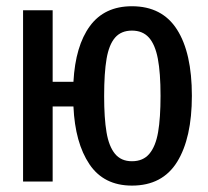

<svg xmlns="http://www.w3.org/2000/svg" viewBox="-20 -573 655 606"><path d="M585.6 -270.8Q585.6 -137.4 539.2 -62.3Q492.8 12.8 396.4 12.8Q307.7 12.8 262.3 -54.6Q216.9 -122.1 211.8 -236.9H146.2V0H52.8V-540.5H146.2V-314.9H211.8Q217.9 -428.2 263.8 -490.8Q309.7 -553.3 396.4 -553.3Q491.8 -553.3 538.7 -479.7Q585.6 -406.2 585.6 -270.8ZM308.7 -269.7Q308.7 -200 316.2 -155.6Q323.6 -111.3 342.8 -87.7Q362.1 -64.1 396.4 -64.1Q431.8 -64.1 451.5 -87.7Q471.3 -111.3 479 -155.9Q486.7 -200.5 486.7 -270.8Q486.7 -343.1 478.2 -387.7Q469.7 -432.3 450 -454.4Q430.3 -476.4 396.4 -476.4Q362.6 -476.4 343.3 -454.4Q324.1 -432.3 316.4 -387.7Q308.7 -343.1 308.7 -269.7Z"/></svg>

Font: Fira Code Fixed Retina
Style: Regular
Weight: 450
Monospace: yes
Designer: Carrois Corporate, Edenspiekermann AG, Nikita Prokopov
Foundry: Carrois Corporate, Edenspiekermann AG, Nikita Prokopov
Version: Version 5.002